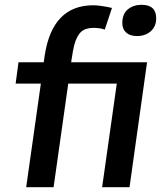

<svg xmlns="http://www.w3.org/2000/svg" viewBox="-20 -779 670 799"><path d="M519 0 592 -520H276Q284 -573 289 -592Q300 -631 318 -647Q336 -663 369 -663Q396 -663 416 -656L446 -746Q397 -757 368 -757Q198 -757 166 -548L162 -520H57L45 -431H150L89 0H203L264 -431H466L405 0ZM550 -629Q585 -629 607.5 -649Q630 -669 630 -703Q630 -759 569 -759Q535 -759 512 -740Q489 -721 489 -683Q489 -658 505 -643.5Q521 -629 550 -629Z"/></svg>

Font: Brisa Sans Medium
Style: Italic
Weight: 600
Italic angle: -8°
Designer: Dalton Maag Ltd
Foundry: Dalton Maag Ltd
Version: Version 1.101;July 10, 2019;FontCreator 11.5.0.2425 64-bit